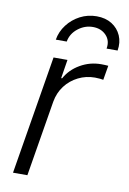

<svg xmlns="http://www.w3.org/2000/svg" viewBox="-86 -810 577 862"><g transform="rotate(10 202.5 -378.5)"><path d="M35.6 0 125 -541H188.5L174.8 -455.6H179.2Q202.1 -497.6 246.1 -522.9Q290 -548.3 341.3 -548.3Q349.1 -548.3 358.2 -547.9Q367.2 -547.4 373.5 -546.9L362.3 -481Q357.9 -481.9 347.4 -483.2Q336.9 -484.4 324.2 -484.4Q283.7 -484.4 248.3 -466.8Q212.9 -449.2 189.2 -418Q165.5 -386.7 158.2 -345.2L101.1 0ZM284.2 -756.8Q324.7 -756.8 353.5 -738.8Q382.3 -720.7 395.8 -689.9Q409.2 -659.2 402.8 -621.6H352.5Q359.4 -658.2 336.4 -682.4Q313.5 -706.5 275.9 -706.5Q238.8 -706.5 208 -682.4Q177.2 -658.2 170.9 -621.6H121.1Q127.4 -659.2 150.9 -689.9Q174.3 -720.7 209.2 -738.8Q244.1 -756.8 284.2 -756.8Z"/></g></svg>

Font: Inter 17pt Light
Style: Italic
Weight: 300
Italic angle: -9.3988°
Version: Version 4.001;git-66647c0bb